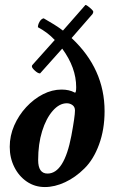

<svg xmlns="http://www.w3.org/2000/svg" viewBox="-20 -753 461 779"><path d="M162.1 5.9Q121.1 5.9 88.9 -16.1Q56.6 -38.1 38.1 -75.2Q19.5 -112.3 19.5 -157.2Q19.5 -202.1 37.6 -243.7Q55.7 -285.2 86.4 -318.4Q117.2 -351.6 154.3 -370.6Q191.4 -389.6 229.5 -389.6Q260.7 -389.6 282.2 -377.9L284.2 -377Q289.1 -377 289.1 -399.4Q289.1 -478.5 232.4 -555.7L142.6 -455.1Q133.8 -455.1 121.6 -466.3Q109.4 -477.5 109.4 -483.4Q109.4 -487.3 111.3 -489.3L202.1 -590.8Q186.5 -607.4 169.4 -620.1Q152.3 -632.8 133.8 -642.6Q133.8 -653.3 140.6 -665Q147.5 -676.8 157.2 -678.7Q179.7 -666 199.2 -653.8Q218.8 -641.6 235.4 -628.9L326.2 -732.4Q328.1 -734.4 335.9 -728.5Q343.8 -722.7 351.1 -715.8Q358.4 -709 358.4 -705.1Q358.4 -701.2 355.5 -696.3L270.5 -598.6Q404.3 -473.6 404.3 -301.8Q404.3 -227.5 381.8 -166.5Q359.4 -105.5 322.3 -69.3Q286.1 -33.2 244.1 -13.7Q202.1 5.9 162.1 5.9ZM172.9 -48.8Q240.2 -48.8 269.5 -202.1Q284.2 -281.2 284.2 -304.7Q284.2 -319.3 273.9 -326.7Q263.7 -334 251 -334Q220.7 -334 193.8 -303.2Q167 -272.5 150.9 -220.7Q134.8 -168.9 134.8 -103.5Q134.8 -48.8 172.9 -48.8Z"/></svg>

Font: Crimson Text
Style: Bold Italic
Weight: 700
Italic angle: -11°
Designer: Sebastian Kosch
Foundry: Sebastian Kosch
Version: Version 1.100; ttfautohint (v1.8.4)